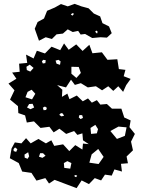

<svg xmlns="http://www.w3.org/2000/svg" viewBox="-20 -948 737 995"><path d="M263 -16 234 3 215 -25 169 -12 143 -52 95 -59 77 -103 31 -128 40 -179 57 -210 91 -205 115 -232 139 -205 179 -228 218 -205 246 -221 261 -192 307 -200 339 -165 370 -196 407 -173 410 -204 440 -201 410 -221 407 -257 381 -249 364 -269 323 -254 288 -281 258 -262 236 -291 190 -285 156 -319 119 -313 110 -350 75 -362 73 -398 32 -432 55 -480 24 -515 65 -540 43 -572 82 -576 79 -618 121 -622 115 -665 154 -645 171 -685 213 -671 247 -706 292 -688 312 -723 336 -690 375 -718 408 -684 443 -716 459 -672 508 -677 537 -638 588 -641 596 -590 630 -586 621 -553 657 -539 634 -507 618 -472 593 -501 567 -477 541 -501 509 -480 477 -501 435 -495 399 -517 368 -508 348 -535 322 -495 276 -507 303 -483 301 -446 329 -463 340 -434 378 -453 409 -423 436 -438 456 -416 482 -429 500 -406 534 -409 560 -385H609L624 -339L657 -324L651 -289L679 -254L659 -214L669 -169L636 -137L643 -102L607 -99L612 -59L573 -70L559 -38L524 -43L504 -13L471 -25L441 6L403 -13L377 27ZM294 -630 283 -638 268 -634 273 -618 291 -612ZM217 -636 204 -638 197 -630 202 -619 215 -621ZM154 -596 134 -613 117 -602 119 -585 137 -577ZM388 -601 350 -602V-566L376 -544L399 -570ZM144 -483 123 -472 112 -444 146 -433 163 -462ZM149 -410 131 -409 120 -391 138 -382 157 -391ZM213 -396 202 -390 206 -377 219 -378 223 -389ZM305 -360 296 -362 287 -353 298 -345 312 -348ZM406 -351 392 -352 388 -340 397 -331 410 -337ZM488 -279 474 -301 449 -285 452 -254 482 -257ZM636 -288 594 -292 552 -269 586 -228 627 -244ZM70 -175 58 -184 50 -175 51 -165 64 -161ZM517 -135 489 -176 455 -148 443 -105 491 -98ZM126 -159 107 -147 108 -131 123 -125 131 -138ZM203 -154H188L182 -136L200 -130L216 -141ZM329 -113 311 -103 313 -78 344 -74 350 -103ZM380 -38 371 -41 365 -38 368 -32 375 -30ZM160 -799 175 -834 208 -852 224 -892 264 -909 296 -927 331 -915 367 -928 402 -915 439 -905 466 -878 499 -863 511 -828 545 -811 559 -776 534 -753 501 -755 458 -751 421 -772 398 -769 385 -788 357 -782 331 -796 306 -774 273 -770 249 -746 217 -755 182 -737ZM361 -880 354 -879 347 -873 355 -867 361 -872ZM486 -783 482 -789 474 -787 476 -780 483 -774Z"/></svg>

Font: Rubik Gemstones
Style: Regular
Weight: 400
Designer: Hubert and Fischer, NaN
Foundry: Hubert and Fischer, NaN
Version: Version 2.200